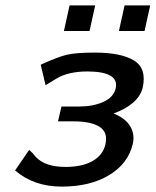

<svg xmlns="http://www.w3.org/2000/svg" viewBox="-20 -682 577 712"><path d="M217 -567 238 -662H333L312 -567ZM421 -567 442 -662H537L516 -567ZM36 -50 88 -126Q91 -124 101 -114L112 -101Q146 -63 223 -63Q285 -63 323.5 -85Q362 -107 371 -147Q381 -191 349.5 -211.5Q318 -232 252 -232H195L208 -287H261H262H274Q325 -287 363 -304Q401 -321 409 -354Q416 -386 389 -401.5Q362 -417 304 -417Q234 -417 190 -391L149 -366L131 -442Q194 -471 228 -479Q262 -487 331 -487Q429 -487 477 -457.5Q525 -428 509 -356Q493 -295 401 -261Q445 -244 463 -213.5Q481 -183 472 -147Q455 -75 384.5 -32.5Q314 10 209 10Q105 10 36 -50Z"/></svg>

Font: Coval
Style: Medium Italic
Weight: 500
Foundry: Context Ltd
Version: Version 001.000